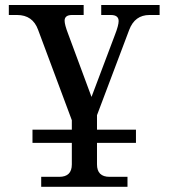

<svg xmlns="http://www.w3.org/2000/svg" viewBox="-20 -508 666 753"><path d="M513.2 52.2H107.4V0.5H513.2ZM480 224.6H141.6V185.5H212.4Q261.7 185.5 261.7 136.7V-36.6L129.4 -391.1Q108.4 -449.2 46.9 -449.2H14.6V-488.3H308.1V-449.2H262.7Q233.4 -449.2 233.4 -426.8Q233.4 -411.1 247.1 -375.5L338.9 -127.9L430.7 -371.1Q445.3 -408.7 445.3 -425.3Q445.3 -449.2 414.6 -449.2H377V-488.3H606V-449.2H566.4Q508.8 -449.2 486.8 -391.1L360.4 -56.2V136.7Q360.4 185.5 409.7 185.5H480Z"/></svg>

Font: Munson
Style: Regular
Weight: 400
Designer: Paul James MIller
Foundry: High-Logic / Made with FontCreator
Version: Version 2.10;May 5, 2019;FontCreator 11.5.0.2430 64-bit